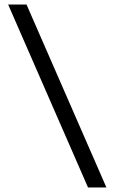

<svg xmlns="http://www.w3.org/2000/svg" viewBox="-20 -790 507 850"><path d="M451.1 40H369.7L16 -770H97.4Z"/></svg>

Font: M PLUS 1 Thin
Style: Regular
Weight: 100
Designer: Coji Morishita
Foundry: UNDERFOREST DESIGN
Version: Version 1.001